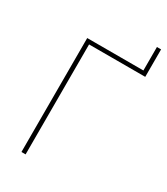

<svg xmlns="http://www.w3.org/2000/svg" viewBox="-210 -952 904 1042"><g transform="rotate(30 242.0 -430.5)"><path d="M481 -861V-689H129V0H103V-714H455V-861Z"/></g></svg>

Font: Noto Sans Thin
Style: Regular
Weight: 100
Designer: Monotype Design Team
Foundry: Monotype Imaging Inc.
Version: Version 2.007